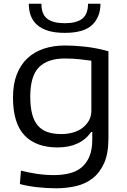

<svg xmlns="http://www.w3.org/2000/svg" viewBox="-20 -795 683 1034"><path d="M283 219Q232 219 179 213Q126 207 87 196L93 124Q131 134 177.5 141Q224 148 270 148Q314 148 352 139Q390 130 417.5 108Q445 86 461 49Q477 12 477 -44V-84H471Q412 -1 290 -1Q174 -1 112 -66Q50 -131 50 -270Q50 -342 70.5 -394.5Q91 -447 128 -481.5Q165 -516 216.5 -533Q268 -550 331 -550Q380 -550 439 -543.5Q498 -537 564 -519V-50Q564 32 540.5 84Q517 136 478 166Q439 196 388 207.5Q337 219 283 219ZM311 -73Q344 -73 373.5 -81.5Q403 -90 424.5 -106.5Q446 -123 459 -146Q472 -169 472 -199V-468Q445 -472 408 -476Q371 -480 329 -480Q237 -480 190 -433Q143 -386 143 -275Q143 -220 153 -181.5Q163 -143 183.5 -119Q204 -95 235.5 -84Q267 -73 311 -73ZM329 -618Q277 -618 240.5 -629Q204 -640 180.5 -660.5Q157 -681 146 -710Q135 -739 135 -775H203Q203 -718 234.5 -694Q266 -670 329 -670Q391 -670 422.5 -694Q454 -718 454 -775H521Q521 -704 476.5 -661Q432 -618 329 -618Z"/></svg>

Font: Encode Sans Wide
Style: Regular
Weight: 400
Designer: Pablo Impallari, Andres Torresi
Foundry: Pablo Impallari, Andres Torresi
Version: Version 1.000; ttfautohint (v1.00) -l 8 -r 50 -G 200 -x 14 -